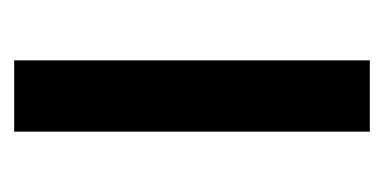

<svg xmlns="http://www.w3.org/2000/svg" viewBox="-152 -376 529 264"><g transform="rotate(90 112.0 -244.5)"><path d="M63.5 0V-489H161.5V0Z"/></g></svg>

Font: Anek Gurmukhi Medium Medium
Style: Regular
Weight: 500
Version: Version 1.003